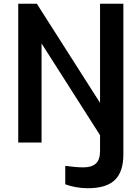

<svg xmlns="http://www.w3.org/2000/svg" viewBox="-20 -758 731 1021"><path d="M636 -738V63Q636 156 590.5 199.5Q545 243 446 243Q415 243 382.5 237Q350 231 327 222V124Q385 132 423 132Q467 132 489.5 112Q512 92 512 45V-39L201 -527V0H77V-738H176L512 -211V-738Z"/></svg>

Font: Exo SemiBold
Style: Regular
Weight: 600
Designer: Natanael Gama
Foundry: Natanael Gama
Version: Version 1.500